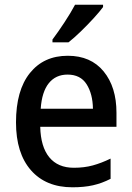

<svg xmlns="http://www.w3.org/2000/svg" viewBox="-20 -786 559 816"><path d="M268 -549Q366 -549 420.5 -482.5Q475 -416 475 -307V-247H151Q153 -162 189.5 -117.5Q226 -73 294 -73Q338 -73 374.5 -83Q411 -93 450 -112V-26Q413 -7 375 1.5Q337 10 288 10Q175 10 111.5 -62.5Q48 -135 48 -266Q48 -402 107 -475.5Q166 -549 268 -549ZM267 -469Q217 -469 187.5 -432.5Q158 -396 153 -324H375Q374 -387 348 -428Q322 -469 267 -469ZM418 -756Q404 -737 378 -708.5Q352 -680 323 -652Q294 -624 271 -606H203V-618Q227 -650 254 -691Q281 -732 299 -766H418Z"/></svg>

Font: Noto Sans Gujarati UI SemiCondensed Medium
Style: Regular
Weight: 500
Width: 4
Designer: Jelle Bosma - Monotype Design Team, Universal Thirst
Foundry: Monotype Imaging Inc.
Version: Version 2.106; ttfautohint (v1.8.4.7-5d5b)